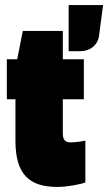

<svg xmlns="http://www.w3.org/2000/svg" viewBox="-20 -728 427 758"><path d="M371 -587 387 -708H251V-526H298C336 -526 366 -550 371 -587ZM317 -8V-173C306 -170 278 -166 260 -166C237 -166 228 -175 228 -203V-336H311V-494H228V-606H70L48 -494H7V-336H41V-172C41 -39 96 10 207 10C247 10 306 -2 317 -8Z"/></svg>

Font: Blinker Headline
Style: Regular
Weight: 900
Width: 4
Designer: Juergen Huber
Foundry: supertype
Version: Version 1.015;PS 1.15;hotconv 1.0.88;makeotf.lib2.5.647800